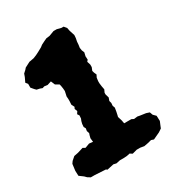

<svg xmlns="http://www.w3.org/2000/svg" viewBox="-150 -687 723 790"><g transform="rotate(-30 211.5 -291.5)"><path d="M55 4 42 -4 33 -13 14 -27 13 -51 17 -82 24 -92 40 -106 60 -110 86 -118 97 -112 118 -120 136 -118 134 -136 137 -148 140 -157 136 -169 138 -181 133 -190 134 -204 137 -216 141 -226 142 -240 136 -249 143 -260 138 -273 142 -281 135 -295 136 -311V-322L135 -334L137 -343L140 -357L139 -370L137 -383L135 -391L118 -401L110 -420L91 -414L76 -416L67 -413L56 -417L42 -420L35 -427L24 -440V-458L16 -468L26 -489L31 -503L43 -514L49 -521L74 -534L96 -538L111 -544L125 -551L145 -562L154 -569L170 -577L183 -583L199 -585L223 -594H238L258 -589H268L278 -577L281 -562L289 -537L288 -523L285 -508L284 -494L282 -480L284 -467L289 -455L285 -438L286 -422L280 -415L285 -399V-387L279 -372L282 -362L287 -351L281 -339L279 -324V-314L281 -298L284 -282L278 -269V-261L283 -244L278 -230L281 -219L280 -206L284 -195L281 -177L278 -163L276 -155L282 -136L285 -120H319L329 -115L346 -117L356 -115L384 -111L399 -106L404 -92L416 -80L417 -55L409 -36L405 -26L390 -16L358 -1L346 -5L331 -1L310 3L292 0H275L253 6L242 -1L228 2L214 3H194L175 7L162 4L130 11L125 7L73 4Z"/></g></svg>

Font: Winky Rough SemiBold
Style: Regular
Weight: 600
Designer: Simon Atzbach
Foundry: typofactur
Version: Version 1.206; ttfautohint (v1.8.4.7-5d5b)